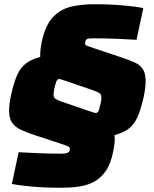

<svg xmlns="http://www.w3.org/2000/svg" viewBox="-20 -716 728 907"><path d="M270 171Q189 171 127 165Q65 159 36 153L68 3Q100 5 157.5 7.5Q215 10 273 10Q305 10 309 -5Q310 -7 310 -14Q310 -20 302.5 -24Q295 -28 268 -37L146 -77Q106 -90 78.5 -103Q51 -116 37 -136.5Q23 -157 23 -194Q23 -226 33 -270Q46 -329 62 -363.5Q78 -398 103.5 -417Q129 -436 170 -447V-457Q170 -470 172 -487Q174 -504 178 -523Q196 -600 231.5 -636.5Q267 -673 316 -684.5Q365 -696 422 -696Q504 -696 566.5 -690Q629 -684 657 -678L625 -528Q595 -530 537.5 -532.5Q480 -535 418 -535Q404 -535 395.5 -533Q387 -531 384 -523Q383 -520 382.5 -517Q382 -514 382 -509Q382 -503 391.5 -499.5Q401 -496 433 -485L556 -444Q592 -432 617 -420.5Q642 -409 655 -389Q668 -369 668 -332Q668 -299 658 -255Q645 -197 629 -162Q613 -127 588 -108Q563 -89 521 -78Q521 -74 521.5 -69Q522 -64 522 -59Q522 -46 520 -32Q518 -18 515 -2Q504 56 480.5 90.5Q457 125 424.5 142.5Q392 160 352.5 165.5Q313 171 270 171ZM432 -182Q443 -182 447.5 -197Q452 -212 455 -226Q457 -234 458 -241.5Q459 -249 459 -255Q459 -269 451 -275Q443 -281 424 -288L290 -334Q274 -339 268 -341Q262 -343 260 -343Q250 -343 245 -328Q240 -313 237 -299Q236 -292 234.5 -284Q233 -276 233 -270Q233 -256 241 -250Q249 -244 268 -237L402 -191Q418 -186 424 -184Q430 -182 432 -182Z"/></svg>

Font: Saira Black
Style: Italic
Weight: 900
Italic angle: -12°
Designer: Hector Gatti with collaboration of the Omnibus-Type team
Foundry: Omnibus-Type
Version: Version 1.100; ttfautohint (v1.8.3)